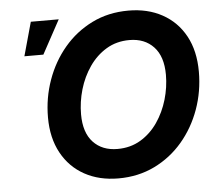

<svg xmlns="http://www.w3.org/2000/svg" viewBox="-53 -797 967 867"><g transform="rotate(-5 430.5 -363.5)"><path d="M450.2 11.7Q362.8 11.7 296.6 -24.7Q230.5 -61 193.4 -128.9Q156.2 -196.8 156.2 -290Q156.2 -378.4 185.1 -459.2Q213.9 -540 267.1 -603Q320.3 -666 394.3 -702.6Q468.3 -739.3 559.6 -739.3Q647 -739.3 713.1 -702.9Q779.3 -666.5 816.2 -598.9Q853 -531.2 853 -437Q853 -347.7 824 -266.8Q794.9 -186 741.5 -123.3Q688 -60.5 614 -24.4Q540 11.7 450.2 11.7ZM457 -121.1Q516.1 -121.1 562 -148.7Q607.9 -176.3 639.4 -222.2Q670.9 -268.1 687.3 -324Q703.6 -379.9 703.6 -436Q703.6 -519 662.6 -562.7Q621.6 -606.4 552.7 -606.4Q494.1 -606.4 448.2 -578.9Q402.3 -551.3 370.6 -505.4Q338.9 -459.5 322.5 -403.6Q306.2 -347.7 306.2 -291Q306.2 -208.5 346.9 -164.8Q387.7 -121.1 457 -121.1ZM74.2 -574.7 116.7 -727.5H243.2L160.2 -574.7Z"/></g></svg>

Font: Inter Display
Style: Bold Italic
Weight: 700
Italic angle: -9.39999°
Designer: Rasmus Andersson
Foundry: rsms
Version: Version 4.000;git-a52131595